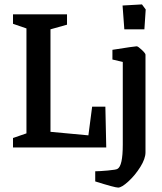

<svg xmlns="http://www.w3.org/2000/svg" viewBox="-20 -669 736 871"><path d="M39 -43 100 -64V-540L39 -561V-604H284V-557L209 -536V-71L381 -55L398 -185H458L462 0H39ZM536 -644 624 -649 641 -626 635 -536H544ZM412 154V108Q431 108 469.5 104.5Q508 101 513 97Q537 84 537 -13V-388L490 -399V-443Q591 -459 600 -459Q606 -459 623 -443Q640 -427 640 -421V22Q640 51 616.5 88.5Q593 126 562.5 154Q532 182 516 182Q501 182 412 154Z"/></svg>

Font: Grenze Medium
Style: Regular
Weight: 500
Designer: Renata Polastri
Foundry: Omnibus-Type
Version: Version 1.002; ttfautohint (v1.8)